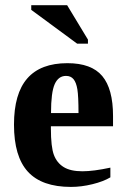

<svg xmlns="http://www.w3.org/2000/svg" viewBox="-20 -715 484 744"><path d="M241.2 -470.2Q334.5 -470.2 376.2 -420.4Q418 -370.6 418 -265.6V-225.6H177.2V-217.8Q177.2 -145 189 -114.3Q200.7 -83.5 227.1 -67.4Q253.4 -51.3 299.3 -51.3Q342.3 -51.3 407.7 -65.4V-27.8Q380.9 -11.7 338.1 -1.2Q295.4 9.3 254.9 9.3Q142.1 9.3 88.1 -49.6Q34.2 -108.4 34.2 -231.9Q34.2 -352.1 85.7 -411.1Q137.2 -470.2 241.2 -470.2ZM235.8 -420.9Q206.5 -420.9 192.1 -389.2Q177.7 -357.4 177.7 -276.9H284.2Q284.2 -342.3 279.8 -368.9Q275.4 -395.5 264.9 -408.2Q254.4 -420.9 235.8 -420.9ZM278.8 -545.9 101.1 -676.8V-694.8H240.2L320.8 -561.5V-545.9Z"/></svg>

Font: Tinos
Style: Bold
Weight: 700
Designer: Steve Matteson
Foundry: Monotype Imaging Inc.
Version: Version 1.23